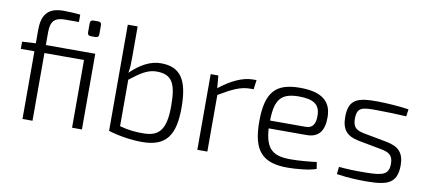

<svg xmlns="http://www.w3.org/2000/svg" viewBox="-67 -957 2702 1209"><g transform="rotate(10 1284.0 -352.0)"><path d="M498 -484H182V-564C182 -637 207 -663 276 -663H362V-710C331 -714 281 -716 254 -716C154 -716 118 -664 118 -570V-484L31 -479V-433H118V0H182V-433H435V0H498ZM451 -688C437 -688 430 -681 430 -667V-609C430 -595 437 -588 451 -588H481C495 -588 502 -595 502 -609V-667C502 -681 495 -688 481 -688Z M731 -700H668V-21C735 0 816 12 884 12C1041 12 1092 -71 1092 -243C1092 -426 1039 -497 916 -497C851 -497 786 -463 724 -402C731 -436 731 -465 731 -506ZM731 -359C796 -410 842 -441 898 -441C996 -441 1026 -389 1026 -243C1026 -95 986 -43 883 -43C835 -42 785 -47 731 -62Z M1527 -497H1506C1438 -497 1366 -462 1292 -404L1285 -484H1236V0H1300V-362C1381 -410 1435 -437 1495 -437H1519Z M1897 -211C1976 -211 2009 -259 2008 -346C2007 -446 1945 -497 1806 -497C1652 -497 1589 -433 1589 -244C1589 -58 1652 12 1814 12C1869 12 1956 4 1997 -12L1990 -55C1944 -49 1880 -43 1823 -43C1712 -43 1663 -79 1655 -211ZM1655 -261C1657 -398 1696 -442 1809 -442C1903 -442 1943 -413 1944 -345C1945 -297 1932 -261 1882 -261Z M2373 -205C2420 -196 2452 -183 2452 -126C2452 -55 2415 -44 2302 -43C2239 -42 2186 -44 2133 -49L2128 -2C2207 10 2273 11 2313 11C2447 11 2514 -6 2514 -126C2514 -207 2477 -241 2402 -256L2253 -284C2205 -294 2179 -307 2179 -365C2179 -441 2215 -443 2311 -442C2371 -442 2435 -439 2495 -436L2501 -482C2441 -491 2364 -496 2303 -497C2176 -498 2117 -481 2117 -365C2117 -284 2151 -248 2225 -233Z"/></g></svg>

Font: SnT
Style: Regular
Weight: 300
Designer: Natanael Gama
Version: Version 1.001;PS 001.001;hotconv 1.0.70;makeotf.lib2.5.58329